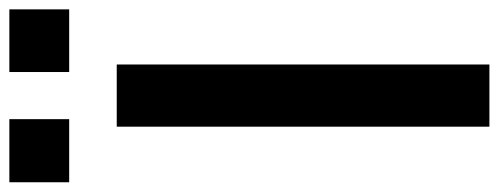

<svg xmlns="http://www.w3.org/2000/svg" viewBox="-366 -696 1035 398"><g transform="rotate(-90 151.0 -497.5)"><path d="M86.9 0V-772.5H215.8V0ZM-28.3 -871.1V-995.1H102.5V-871.1ZM200.2 -871.1V-995.1H330.1V-871.1Z"/></g></svg>

Font: Gothic A1
Style: Bold
Weight: 700
Version: Version 2.50